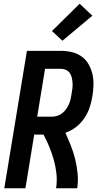

<svg xmlns="http://www.w3.org/2000/svg" viewBox="-20 -1007 540 1027"><path d="M3 0 124 -735H306Q337 -735 365.5 -728Q394 -721 417 -704.5Q440 -688 454 -663Q468 -638 474.5 -610Q481 -582 480 -551.5Q479 -521 474 -491Q469 -461 459 -431Q449 -401 430.5 -374Q412 -347 386 -327Q360 -307 330 -297Q345 -263 359 -228Q373 -193 382 -156Q391 -119 395 -79.5Q399 -40 393 0H280Q286 -39 282 -77Q278 -115 268 -151Q258 -187 244 -221Q230 -255 213 -287H163L116 0ZM179 -383H260Q274 -383 288 -388Q302 -393 314 -402.5Q326 -412 334.5 -424.5Q343 -437 349 -450.5Q355 -464 358 -478Q361 -492 363 -506Q366 -521 367.5 -535.5Q369 -550 368 -564Q367 -578 364 -591.5Q361 -605 353.5 -616Q346 -627 333 -633Q320 -639 306 -639H221ZM314 -789 258 -841 406 -987 474 -923Z"/></svg>

Font: Iosevka Term Curly Oblique
Style: Bold
Weight: 700
Italic angle: -9°
Designer: Belleve Invis
Foundry: Belleve Invis
Version: Version 32.3.0